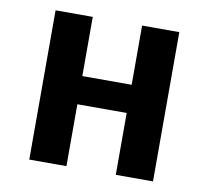

<svg xmlns="http://www.w3.org/2000/svg" viewBox="-66 -615 746 688"><g transform="rotate(10 307.5 -271.5)"><path d="M397.4 0V-225.1H217.9V0H82.6V-543.1H217.9V-327.7H397.4V-543.1H532.8V0Z"/></g></svg>

Font: Fira Code SemiBold
Style: Regular
Weight: 600
Designer: Carrois Corporate, Edenspiekermann AG, Nikita Prokopov
Foundry: Carrois Corporate, Edenspiekermann AG, Nikita Prokopov
Version: Version 6.002